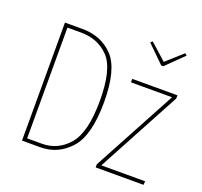

<svg xmlns="http://www.w3.org/2000/svg" viewBox="-128 -894 1095 1041"><g transform="rotate(20 419.0 -374.0)"><path d="M447 -348Q447 -155 377 -77.5Q307 0 205 0H100V-681H201Q310 -681 378.5 -609Q447 -537 447 -348ZM122 -660V-21H206Q300 -21 361.5 -93.5Q423 -166 423 -348Q423 -530 361 -595Q299 -660 201 -660ZM808 -519V-501L550 -21H803L801 0H525V-18L784 -499H547V-519ZM770 -748 781 -738 682 -641H670L571 -738L582 -748L676 -664Z"/></g></svg>

Font: Fira Sans Extra Condensed Thin
Style: Regular
Weight: 250
Width: 1
Designer: Carrois Corporate & Edenspiekermann AG
Foundry: Carrois Corporate GbR & Edenspiekermann AG
Version: Version 4.203